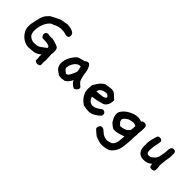

<svg xmlns="http://www.w3.org/2000/svg" viewBox="75 -1371 2409 2409"><g transform="rotate(45 1279.5 -166.0)"><path d="M517 -23C515 -19 514 -13 514 -4C514 1 515 8 515 16C516 24 516 30 516 36C516 48 512 57 504 63C496 68 487 71 475 71C459 71 443 65 429 53V46C430 43 430 40 430 37C430 25 430 14 428 3C427 -9 426 -14 426 -13L428 -51C391 -23 359 -7 331 -5C317 -4 306 -3 295 -2C285 -2 276 -1 268 0C260 0 253 1 247 2H248C226 2 205 -2 182 -12C160 -22 139 -35 121 -52C103 -70 89 -89 77 -112C66 -136 60 -160 60 -186C60 -199 61 -215 64 -235C68 -256 71 -277 76 -298C82 -320 86 -340 92 -359C98 -379 104 -394 110 -404C120 -423 138 -444 163 -467C180 -477 198 -486 219 -497C241 -509 265 -520 291 -532L397 -550C439 -546 471 -538 491 -527C512 -517 522 -499 522 -475C522 -451 509 -438 483 -438C473 -438 462 -440 450 -444C438 -449 425 -452 411 -452C403 -453 394 -453 386 -453H361C321 -445 289 -434 267 -420C253 -418 238 -411 224 -397C210 -384 198 -367 187 -347C177 -327 168 -305 161 -279C155 -254 151 -228 151 -201C151 -173 157 -150 167 -132C178 -114 200 -100 232 -90C237 -88 244 -87 253 -87C277 -87 295 -89 308 -91C322 -94 333 -98 343 -104C354 -110 364 -118 375 -127C387 -137 402 -148 422 -161V-176C420 -184 412 -190 398 -194C384 -199 369 -202 353 -203C335 -205 313 -206 289 -206C273 -221 265 -236 265 -252C265 -274 276 -287 298 -293H297C297 -295 302 -294 314 -291C326 -289 343 -287 364 -287C370 -287 375 -288 379 -289C388 -289 397 -287 409 -284C421 -282 433 -278 445 -274C457 -270 467 -267 477 -262C487 -258 495 -254 499 -250C511 -241 517 -218 517 -182C517 -166 515 -152 511 -139C513 -134 514 -126 514 -113C515 -101 516 -88 516 -74C517 -61 517 -50 517 -39Z M1049 -118C1061 -110 1067 -101 1067 -89C1067 -83 1066 -78 1062 -71C1059 -65 1055 -60 1049 -54C1044 -49 1038 -45 1032 -41C1026 -38 1020 -36 1014 -36C1009 -38 1003 -41 995 -46C988 -52 981 -57 973 -63C966 -70 960 -77 953 -85C947 -93 942 -101 938 -109L931 -92C919 -68 899 -46 871 -24C838 -18 819 -15 813 -15C801 -15 785 -17 767 -21L712 -60C688 -83 676 -114 676 -153C676 -167 678 -182 682 -199C687 -217 693 -234 701 -251C710 -269 720 -286 732 -302C744 -319 758 -334 774 -347C794 -355 812 -360 830 -365C848 -371 862 -374 871 -375C884 -389 899 -396 916 -396C926 -396 934 -392 942 -382C950 -372 956 -360 962 -345C968 -331 973 -315 976 -297C980 -279 982 -262 983 -246L996 -193C1000 -177 1006 -162 1015 -150C1025 -138 1036 -128 1049 -118ZM897 -229C896 -230 891 -251 882 -292H867C861 -292 854 -291 844 -287C835 -283 826 -278 815 -268C805 -259 795 -245 785 -227C771 -201 764 -175 764 -149C776 -127 793 -110 817 -97C825 -99 830 -102 835 -104C841 -107 845 -111 849 -115C853 -120 856 -125 860 -132C864 -140 869 -149 873 -159C882 -175 887 -187 891 -199C895 -211 897 -221 897 -229Z M1503 -40C1482 -19 1458 -2 1431 14C1405 29 1378 37 1350 37C1326 37 1294 33 1255 25C1242 16 1229 6 1215 -6C1202 -19 1190 -32 1179 -47C1169 -63 1160 -78 1153 -96C1147 -114 1143 -133 1143 -151C1143 -157 1144 -163 1144 -172C1145 -182 1145 -190 1146 -199C1148 -209 1149 -217 1149 -223C1150 -230 1150 -233 1150 -233C1164 -255 1177 -275 1192 -296C1208 -318 1229 -336 1256 -352C1300 -362 1331 -366 1350 -366C1360 -366 1369 -367 1376 -365C1384 -364 1390 -363 1397 -359C1405 -356 1411 -351 1418 -345C1426 -339 1434 -332 1443 -322C1454 -311 1462 -303 1468 -299C1475 -295 1478 -292 1478 -288C1478 -227 1459 -185 1421 -163C1405 -157 1383 -152 1356 -144C1330 -137 1293 -130 1247 -124C1257 -99 1269 -80 1284 -67C1300 -55 1317 -48 1336 -48C1365 -48 1401 -65 1444 -99C1451 -105 1459 -108 1469 -108C1480 -108 1489 -104 1497 -96C1506 -88 1510 -78 1510 -66C1510 -58 1508 -49 1503 -40ZM1390 -254C1378 -275 1363 -285 1345 -285C1338 -285 1330 -284 1321 -282C1313 -280 1305 -278 1295 -274C1286 -270 1278 -266 1270 -260C1262 -255 1256 -249 1251 -241L1241 -211C1264 -213 1284 -215 1301 -216C1319 -218 1334 -220 1346 -222C1359 -225 1369 -229 1376 -233C1384 -238 1388 -245 1390 -254Z M1990 -332C1992 -323 1993 -311 1993 -297C1993 -286 1993 -274 1991 -258C1990 -243 1988 -226 1985 -208C1986 -206 1986 -204 1986 -201V-192C1986 -185 1987 -177 1985 -167C1984 -157 1983 -146 1981 -133C1982 -130 1982 -127 1982 -123V-111C1982 -96 1981 -77 1979 -54C1977 -32 1975 -5 1971 27C1962 104 1930 160 1876 196C1857 203 1839 208 1819 212C1800 216 1781 218 1761 218C1736 218 1696 207 1642 185L1592 143C1582 135 1576 128 1572 124C1568 119 1566 113 1566 107C1566 93 1570 81 1578 71C1586 60 1597 55 1610 55C1619 55 1629 57 1639 63L1689 105C1713 121 1740 129 1770 130C1774 130 1778 131 1783 129C1789 127 1795 125 1802 123L1835 114C1859 98 1875 70 1882 29C1883 23 1884 15 1884 7C1886 -9 1888 -32 1890 -61C1888 -60 1882 -58 1872 -54C1863 -50 1852 -47 1838 -42C1824 -38 1809 -34 1791 -30C1773 -27 1755 -25 1735 -25C1732 -25 1729 -25 1725 -27C1721 -29 1716 -32 1710 -36C1704 -40 1698 -46 1689 -52C1681 -59 1670 -68 1658 -78L1634 -123C1628 -135 1625 -145 1622 -157C1620 -169 1618 -181 1618 -192C1618 -211 1625 -229 1639 -248C1654 -268 1671 -285 1693 -300C1715 -316 1739 -327 1764 -337C1790 -347 1813 -352 1834 -352C1844 -352 1853 -352 1863 -350C1873 -349 1888 -345 1908 -339L1913 -351C1922 -357 1933 -360 1945 -360C1971 -360 1986 -351 1990 -332ZM1895 -248C1889 -253 1882 -256 1873 -258C1865 -260 1856 -262 1848 -264C1840 -263 1830 -262 1818 -259C1807 -257 1794 -254 1780 -250C1736 -225 1714 -202 1714 -181C1714 -170 1718 -160 1726 -148C1734 -137 1746 -126 1760 -114C1770 -115 1781 -115 1792 -117C1804 -119 1815 -122 1826 -126C1838 -130 1849 -135 1859 -143C1870 -151 1880 -162 1890 -175C1892 -187 1892 -197 1893 -207C1895 -217 1895 -227 1895 -236Z M2479 -359C2481 -351 2481 -343 2481 -335V-312C2481 -282 2478 -254 2471 -229C2469 -213 2467 -196 2465 -178C2464 -160 2463 -142 2461 -122C2461 -121 2461 -115 2463 -101C2465 -88 2466 -69 2466 -43C2466 -32 2463 -24 2453 -18C2444 -12 2433 -9 2421 -9C2407 -9 2396 -12 2390 -18C2384 -25 2381 -40 2379 -64C2368 -54 2357 -46 2346 -40C2336 -34 2326 -30 2316 -27C2306 -25 2298 -23 2289 -22C2281 -22 2273 -21 2265 -21C2227 -21 2199 -33 2179 -55C2160 -78 2150 -109 2150 -149V-163C2150 -169 2151 -175 2151 -181C2151 -183 2150 -186 2150 -190V-212C2151 -220 2152 -230 2154 -241C2156 -253 2159 -266 2163 -283C2168 -301 2174 -323 2182 -349C2191 -360 2203 -365 2217 -365C2229 -365 2238 -362 2246 -356C2255 -350 2259 -341 2259 -328C2259 -325 2258 -318 2256 -308C2254 -298 2252 -287 2249 -275C2247 -263 2244 -251 2242 -239C2240 -227 2239 -218 2239 -211V-206C2238 -199 2237 -193 2236 -185C2236 -178 2235 -171 2235 -165C2235 -148 2237 -134 2242 -122C2248 -111 2259 -105 2275 -105C2287 -105 2299 -107 2309 -113C2320 -119 2329 -126 2338 -134C2348 -143 2356 -151 2362 -161C2369 -171 2374 -181 2377 -189C2381 -214 2387 -246 2395 -286V-296C2395 -308 2395 -319 2396 -329C2398 -340 2399 -349 2402 -357C2406 -366 2410 -372 2416 -377C2422 -383 2431 -385 2441 -385C2461 -385 2474 -377 2479 -359Z"/></g></svg>

Font: Gaegu
Style: Bold
Weight: 700
Designer: JIKJI
Foundry: JIKJI
Version: Version 1.00